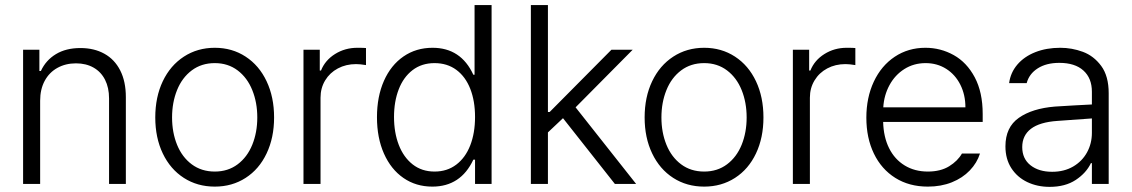

<svg xmlns="http://www.w3.org/2000/svg" viewBox="-20 -727 4475 759"><path d="M138.7 0H71.3V-530.3H135.7V-446.3H141.6Q161.1 -488.8 200.9 -512.9Q240.7 -537.1 297.9 -537.1Q352.1 -537.1 392.6 -514.6Q433.1 -492.2 455.3 -448.5Q477.5 -404.8 477.5 -342.8V0H411.1V-337.9Q411.1 -380.4 395.3 -411.6Q379.4 -442.9 349.9 -459.7Q320.3 -476.6 280.3 -476.6Q239.3 -476.6 207 -458.7Q174.8 -440.9 156.7 -407.5Q138.7 -374 138.7 -329.1Z M593.8 -262.7Q593.8 -343.3 623.5 -405.8Q653.3 -468.3 707 -503.2Q760.7 -538.1 829.1 -538.1Q897.5 -538.1 950.9 -503.2Q1004.4 -468.3 1033.9 -405.8Q1063.5 -343.3 1063.5 -262.7Q1063.5 -182.6 1033.9 -120.4Q1004.4 -58.1 950.9 -23.7Q897.5 10.7 829.1 10.7Q760.3 10.7 706.8 -23.7Q653.3 -58.1 623.5 -120.4Q593.8 -182.6 593.8 -262.7ZM997.1 -262.7Q997.1 -321.8 977.3 -370.8Q957.5 -419.9 919.4 -448.7Q881.3 -477.5 829.1 -477.5Q776.4 -477.5 738 -448.7Q699.7 -419.9 679.9 -370.8Q660.2 -321.8 660.2 -262.7Q660.2 -203.6 679.9 -154.8Q699.7 -106 738 -77.4Q776.4 -48.8 829.1 -48.8Q881.3 -48.8 919.4 -77.4Q957.5 -106 977.3 -154.8Q997.1 -203.6 997.1 -262.7Z M1179.7 -530.3H1244.1V-448.2H1249Q1265.1 -488.8 1304.4 -513.4Q1343.8 -538.1 1392.6 -538.1Q1418.9 -538.1 1426.8 -537.1V-469.7Q1403.3 -473.6 1387.7 -473.6Q1347.7 -473.6 1315.7 -456.5Q1283.7 -439.5 1265.4 -409.2Q1247.1 -378.9 1247.1 -340.8V0H1179.7Z M1470.2 -263.7Q1470.2 -345.2 1497.8 -407.5Q1525.4 -469.7 1575.2 -503.9Q1625 -538.1 1689.9 -538.1Q1802.2 -538.1 1851.1 -431.6H1856V-707H1923.3V0H1857.9V-95.7H1851.1Q1801.3 10.7 1689 10.7Q1624.5 10.7 1575 -23.4Q1525.4 -57.6 1497.8 -119.9Q1470.2 -182.1 1470.2 -263.7ZM1857.9 -264.6Q1857.9 -327.6 1839.1 -375.7Q1820.3 -423.8 1784.2 -450.7Q1748 -477.5 1697.8 -477.5Q1647 -477.5 1610.8 -449.7Q1574.7 -421.9 1556.2 -373.8Q1537.6 -325.7 1537.6 -264.6Q1537.6 -203.1 1556.4 -154.3Q1575.2 -105.5 1611.3 -77.1Q1647.5 -48.8 1697.8 -48.8Q1747.6 -48.8 1783.7 -76.2Q1819.8 -103.5 1838.9 -152.3Q1857.9 -201.2 1857.9 -264.6Z M2078.6 -707H2146V-284.2H2152.8L2397 -530.3H2481L2255.4 -302.7L2494.6 0H2410.6L2205.6 -259.8L2146 -203.6V0H2078.6Z M2528.3 -262.7Q2528.3 -343.3 2558.1 -405.8Q2587.9 -468.3 2641.6 -503.2Q2695.3 -538.1 2763.7 -538.1Q2832 -538.1 2885.5 -503.2Q2939 -468.3 2968.5 -405.8Q2998 -343.3 2998 -262.7Q2998 -182.6 2968.5 -120.4Q2939 -58.1 2885.5 -23.7Q2832 10.7 2763.7 10.7Q2694.8 10.7 2641.4 -23.7Q2587.9 -58.1 2558.1 -120.4Q2528.3 -182.6 2528.3 -262.7ZM2931.6 -262.7Q2931.6 -321.8 2911.9 -370.8Q2892.1 -419.9 2854 -448.7Q2815.9 -477.5 2763.7 -477.5Q2710.9 -477.5 2672.6 -448.7Q2634.3 -419.9 2614.5 -370.8Q2594.7 -321.8 2594.7 -262.7Q2594.7 -203.6 2614.5 -154.8Q2634.3 -106 2672.6 -77.4Q2710.9 -48.8 2763.7 -48.8Q2815.9 -48.8 2854 -77.4Q2892.1 -106 2911.9 -154.8Q2931.6 -203.6 2931.6 -262.7Z M3114.3 -530.3H3178.7V-448.2H3183.6Q3199.7 -488.8 3239 -513.4Q3278.3 -538.1 3327.1 -538.1Q3353.5 -538.1 3361.3 -537.1V-469.7Q3337.9 -473.6 3322.3 -473.6Q3282.2 -473.6 3250.2 -456.5Q3218.3 -439.5 3200 -409.2Q3181.6 -378.9 3181.6 -340.8V0H3114.3Z M3404.8 -261.7Q3404.8 -341.3 3434.3 -404.3Q3463.9 -467.3 3517.1 -502.7Q3570.3 -538.1 3638.2 -538.1Q3698.2 -538.1 3750 -509.3Q3801.8 -480.5 3833.3 -421.4Q3864.7 -362.3 3864.7 -276.4V-245.1H3471.2Q3472.7 -185.5 3494.6 -141.4Q3516.6 -97.2 3556.2 -73Q3595.7 -48.8 3647.9 -48.8Q3698.2 -48.8 3732.2 -69.8Q3766.1 -90.8 3782.7 -120.1H3854Q3842.3 -83 3813.7 -53.2Q3785.2 -23.4 3742.7 -6.3Q3700.2 10.7 3647.9 10.7Q3574.2 10.7 3519.3 -23.7Q3464.4 -58.1 3434.6 -119.9Q3404.8 -181.6 3404.8 -261.7ZM3796.4 -302.7Q3796.4 -352.1 3776.4 -392.1Q3756.3 -432.1 3720.5 -454.8Q3684.6 -477.5 3639.2 -477.5Q3592.3 -477.5 3555.2 -454.1Q3518.1 -430.7 3496.3 -390.6Q3474.6 -350.6 3471.7 -302.7Z M4149.9 -305.7Q4184.1 -308.1 4225.8 -310.3Q4267.6 -312.5 4296.4 -314V-364.3Q4296.4 -418 4262.9 -448.2Q4229.5 -478.5 4167.5 -478.5Q4116.2 -478.5 4082.3 -456.8Q4048.3 -435.1 4038.6 -398.4H3969.2Q3974.6 -439.9 4001.7 -471.7Q4028.8 -503.4 4072.8 -520.8Q4116.7 -538.1 4171.4 -538.1Q4217.3 -538.1 4260.5 -522.2Q4303.7 -506.3 4333.3 -466.3Q4362.8 -426.3 4362.8 -358.4V0H4296.4V-82H4292.5Q4273.9 -43 4232.4 -15.6Q4190.9 11.7 4129.4 11.7Q4080.6 11.7 4040.8 -7.3Q4001 -26.4 3977.8 -62.5Q3954.6 -98.6 3954.6 -148.4Q3954.6 -224.1 4007.6 -261.2Q4060.5 -298.3 4149.9 -305.7ZM4139.2 -47.9Q4186.5 -47.9 4222.2 -68.6Q4257.8 -89.4 4277.1 -124.5Q4296.4 -159.7 4296.4 -202.1V-258.8L4159.7 -249Q4089.8 -244.1 4055.4 -217.8Q4021 -191.4 4021 -145.5Q4021 -99.6 4053.7 -73.7Q4086.4 -47.9 4139.2 -47.9Z"/></svg>

Font: Pretendard JP Light
Style: Regular
Weight: 300
Designer: Base glyphs from Inter by Rasmus Andersson; Hangeul glyphs from Noto Sans CJK(Source Han Sans) by Jang Soo-young and Kan
Foundry: Kil Hyung-jin
Version: Version 1.309